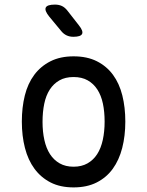

<svg xmlns="http://www.w3.org/2000/svg" viewBox="-20 -805 640 835"><path d="M300 10Q242 10 200 -11.5Q158 -33 130 -71Q102 -109 88.5 -161.5Q75 -214 75 -276Q75 -338 88 -390Q101 -442 129 -479.5Q157 -517 199.5 -538.5Q242 -560 300 -560Q359 -560 401.5 -538.5Q444 -517 471.5 -479.5Q499 -442 512 -390Q525 -338 525 -276Q525 -214 511.5 -161.5Q498 -109 470.5 -71Q443 -33 400.5 -11.5Q358 10 300 10ZM300 -80Q335 -80 360.5 -94.5Q386 -109 402.5 -134.5Q419 -160 427 -196.5Q435 -233 435 -276Q435 -319 427.5 -354.5Q420 -390 403.5 -415.5Q387 -441 361.5 -455.5Q336 -470 300 -470Q264 -470 238.5 -455.5Q213 -441 196.5 -415.5Q180 -390 172.5 -354Q165 -318 165 -275Q165 -232 173 -196Q181 -160 197.5 -134.5Q214 -109 239.5 -94.5Q265 -80 300 -80ZM194 -733Q173 -759 179 -772Q185 -785 219 -785Q236 -785 249 -779Q262 -773 273 -759L323 -695Q343 -670 337 -657.5Q331 -645 299 -645Q283 -645 270 -651Q257 -657 247 -669Z"/></svg>

Font: Maple Mono
Style: Regular
Weight: 400
Monospace: yes
Designer: subframe7536
Version: Version 7.300